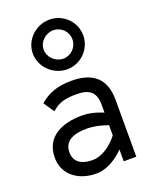

<svg xmlns="http://www.w3.org/2000/svg" viewBox="-148 -860 736 948"><g transform="rotate(-20 220.0 -386.0)"><path d="M155 -653C155 -694 191 -727 232 -727C273 -727 306 -694 306 -653C306 -612 273 -578 232 -578C191 -578 155 -612 155 -653ZM98 -653C98 -581 160 -522 232 -522C304 -522 363 -581 363 -653C363 -725 304 -783 232 -783C160 -783 98 -725 98 -653ZM63 -405 101 -349C137 -382 172 -391 231 -391C300 -391 331 -366 331 -299V-258C331 -258 279 -283 222 -283C113 -283 24 -241 24 -132C24 -45 95 11 192 11C273 11 338 -62 338 -62V0H404V-299C404 -410 344 -462 231 -462C151 -462 104 -440 63 -405ZM195 -58C140 -58 101 -81 101 -133C101 -197 158 -214 222 -214C276 -214 331 -192 331 -192V-139C331 -139 273 -58 195 -58Z"/></g></svg>

Font: Charger
Style: Regular
Weight: 400
Designer: Jasper
Foundry: Cannot Into Space Fonts
Version: Version 0.98